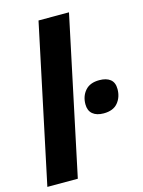

<svg xmlns="http://www.w3.org/2000/svg" viewBox="-117 -828 665 895"><g transform="rotate(-15 215.0 -380.0)"><path d="M-2 0 159 -760H306L145 0ZM341 -263Q307 -263 288 -279Q269 -295 269 -326Q269 -365 292 -391.5Q315 -418 360 -418Q394 -418 413 -403Q432 -388 432 -356Q432 -317 409.5 -290Q387 -263 341 -263Z"/></g></svg>

Font: Noto Sans Condensed ExtraBold
Style: Italic
Weight: 800
Width: 3
Italic angle: -12°
Designer: Monotype Design Team
Foundry: Monotype Imaging Inc.
Version: Version 2.013; ttfautohint (v1.8.4.7-5d5b)